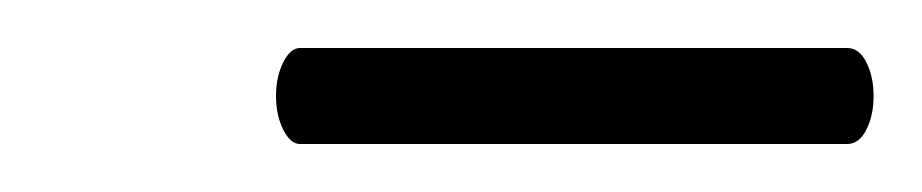

<svg xmlns="http://www.w3.org/2000/svg" viewBox="-20 -533 384 80"><path d="M95 -493Q95 -501 98 -507Q101 -513 105 -513H333Q338 -513 341 -507Q344 -501 344 -493Q344 -485 341 -479Q338 -473 333 -473H105Q101 -473 98 -479Q95 -485 95 -493Z"/></svg>

Font: Cormorant Garamond
Style: Bold Italic
Weight: 700
Italic angle: -10°
Designer: Christian Thalmann (Catharsis Fonts)
Foundry: Catharsis Fonts
Version: Version 4.000